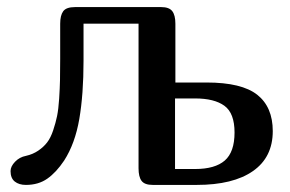

<svg xmlns="http://www.w3.org/2000/svg" viewBox="-20 -522 818 542"><path d="M411.1 0Q388.2 0 379.6 -11.5Q371.1 -22.9 371.1 -46.9V-455.1H215.8V-350.1Q215.8 -255.9 203.9 -186.3Q191.9 -116.7 161.1 -68.8Q138.7 -35.2 113.5 -17.6Q88.4 0 53.2 0Q33.7 0 21.7 -9.5Q9.8 -19 9.8 -39.1Q9.8 -52.2 22.5 -65.4Q35.2 -78.6 53.2 -82Q72.8 -86.4 87.9 -96.7Q103 -106.9 113 -119.9Q123 -132.8 130.1 -154.1Q137.2 -175.3 141.1 -194.3Q145 -213.4 147 -243.4Q148.9 -273.4 149.4 -296.4Q149.9 -319.3 149.9 -356V-455.1Q149.9 -478.5 158.4 -490.2Q167 -502 191.9 -502H435.1Q457.5 -502 466.3 -490.5Q475.1 -479 475.1 -455.1V-289.1H563Q662.6 -289.1 706.3 -254.4Q750 -219.7 750 -151.9Q750 -78.1 694.1 -39.1Q638.2 0 535.2 0ZM474.1 -44.9H530.8Q586.9 -44.9 614.5 -68.8Q642.1 -92.8 642.1 -147.9Q642.1 -202.6 613.5 -223.4Q585 -244.1 530.8 -244.1H474.1Z"/></svg>

Font: Marmelad
Style: Regular
Weight: 400
Designer: Manvel Shmavonyan
Foundry: Cyreal (www.cyreal.org)
Version: Version 1.000